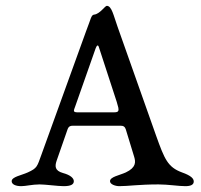

<svg xmlns="http://www.w3.org/2000/svg" viewBox="-20 -636 689 658"><path d="M238 -272 308 -471C312 -481 316 -484 319 -474L380 -287C390 -255 389 -251 369 -251H247C229 -251 232 -256 238 -272ZM523 -4C556 -4 592 2 615 2C634 2 644 -3 644 -14C644 -24 635 -34 604 -45C555 -63 544 -90 515 -171L383 -544C369 -583 363 -616 346 -616C340 -616 322 -588 303 -586C292 -585 292 -572 275 -529L122 -106C107 -65 108 -60 75 -45C53 -35 20 -30 20 -15C20 -4 34 2 53 2C68 2 91 -4 116 -4C135 -4 179 2 198 2C223 2 233 -4 233 -15C233 -25 222 -36 196 -43C167 -51 168 -67 174 -85L212 -194C216 -204 223 -205 228 -205H395C403 -205 408 -202 411 -193L440 -98C445 -81 447 -62 411 -45C389 -35 357 -30 357 -15C357 -4 376 2 389 2C419 2 457 -4 523 -4Z"/></svg>

Font: EB Garamond SC 08
Style: Regular
Weight: 400
Version: Version 0.016